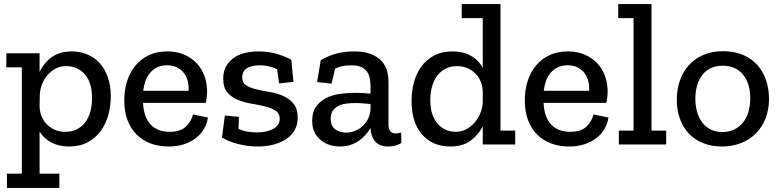

<svg xmlns="http://www.w3.org/2000/svg" viewBox="-20 -708 3821 941"><path d="M523 -235Q523 -189 511 -145Q499 -101 474 -66.5Q449 -32 410.5 -11Q372 10 318 10Q270 10 233 -9Q196 -28 174 -63V143H271V213H14V143H87V-378H11V-447H174V-356Q184 -376 198 -394Q212 -412 231 -426Q250 -440 274.5 -448Q299 -456 330 -456Q373 -456 408.5 -441Q444 -426 469.5 -397.5Q495 -369 509 -328Q523 -287 523 -235ZM431 -227Q431 -304 395.5 -344Q360 -384 304 -384Q275 -384 252 -371.5Q229 -359 212 -339Q195 -319 185.5 -293.5Q176 -268 175 -242L174 -190Q174 -162 183.5 -138.5Q193 -115 210 -98Q227 -81 249.5 -71.5Q272 -62 299 -62Q332 -62 357 -74.5Q382 -87 398.5 -109.5Q415 -132 423 -162Q431 -192 431 -227Z M999 -132Q995 -103 980.5 -77.5Q966 -52 941.5 -32.5Q917 -13 883 -1.5Q849 10 806 10Q758 10 718 -5Q678 -20 649.5 -48.5Q621 -77 605 -119Q589 -161 589 -216Q589 -268 603.5 -312Q618 -356 645 -388Q672 -420 711 -438Q750 -456 800 -456Q846 -456 882 -440.5Q918 -425 943 -399Q968 -373 981.5 -337Q995 -301 995 -261Q995 -234 989 -204H681Q684 -135 717.5 -98.5Q751 -62 812 -62Q864 -62 890.5 -87Q917 -112 926 -147ZM904 -263Q906 -285 901 -307.5Q896 -330 883 -348Q870 -366 849 -377Q828 -388 798 -388Q771 -388 750.5 -378Q730 -368 715.5 -351Q701 -334 693 -311.5Q685 -289 682 -263Z M1439 -131Q1439 -97 1424.5 -71Q1410 -45 1383.5 -27Q1357 -9 1321 0.5Q1285 10 1243 10Q1195 10 1148 -2Q1101 -14 1068 -34L1082 -142L1151 -135L1149 -77Q1169 -67 1192.5 -63Q1216 -59 1239 -59Q1261 -59 1281 -63Q1301 -67 1316.5 -75Q1332 -83 1341.5 -95.5Q1351 -108 1351 -125Q1351 -152 1330.5 -165.5Q1310 -179 1279 -186.5Q1248 -194 1212.5 -200Q1177 -206 1146 -218.5Q1115 -231 1094.5 -255Q1074 -279 1074 -323Q1074 -360 1089.5 -385.5Q1105 -411 1129.5 -427Q1154 -443 1185 -449.5Q1216 -456 1248 -456Q1294 -456 1334.5 -444.5Q1375 -433 1408 -415L1418 -307L1348 -299L1338 -369Q1318 -378 1297 -383Q1276 -388 1252 -388Q1215 -388 1191 -374Q1167 -360 1167 -328Q1167 -302 1187 -289.5Q1207 -277 1237.5 -270Q1268 -263 1303 -257Q1338 -251 1368.5 -237.5Q1399 -224 1419 -199.5Q1439 -175 1439 -131Z M1552 -413Q1594 -437 1632.5 -446.5Q1671 -456 1719 -456Q1795 -456 1839.5 -419Q1884 -382 1884 -305V-98Q1884 -54 1919 -54Q1933 -54 1946 -59L1947 -7Q1919 10 1882 10Q1841 10 1819.5 -14Q1798 -38 1796 -80V-81Q1786 -63 1771.5 -47Q1757 -31 1738.5 -18Q1720 -5 1697 2.5Q1674 10 1647 10Q1624 10 1600 3.5Q1576 -3 1556 -18Q1536 -33 1523 -57Q1510 -81 1510 -116Q1510 -158 1528.5 -184.5Q1547 -211 1576.5 -226.5Q1606 -242 1643.5 -247.5Q1681 -253 1719 -253Q1739 -253 1759 -252Q1779 -251 1796 -249V-282Q1796 -304 1792.5 -323Q1789 -342 1779 -356.5Q1769 -371 1750.5 -379.5Q1732 -388 1703 -388Q1681 -388 1661 -384.5Q1641 -381 1622 -371L1605 -298L1534 -306ZM1796 -198Q1778 -200 1758.5 -201.5Q1739 -203 1719 -203Q1696 -203 1675 -200Q1654 -197 1637.5 -188.5Q1621 -180 1611 -165Q1601 -150 1601 -126Q1601 -90 1623.5 -74Q1646 -58 1675 -58Q1696 -58 1717 -65.5Q1738 -73 1755 -88Q1772 -103 1783 -124Q1794 -145 1796 -172Z M2346 0V-88Q2325 -48 2287 -19Q2249 10 2188 10Q2100 10 2048.5 -49Q1997 -108 1997 -213Q1997 -259 2008.5 -303Q2020 -347 2044.5 -381Q2069 -415 2107 -435.5Q2145 -456 2198 -456Q2249 -456 2287 -435Q2325 -414 2346 -376V-619H2243V-688H2433V-68H2505V0ZM2346 -260Q2345 -288 2335 -310.5Q2325 -333 2308 -349.5Q2291 -366 2268.5 -375Q2246 -384 2221 -384Q2189 -384 2164 -371.5Q2139 -359 2122.5 -336.5Q2106 -314 2097.5 -283.5Q2089 -253 2089 -218Q2089 -142 2124.5 -102Q2160 -62 2214 -62Q2242 -62 2266 -75Q2290 -88 2307.5 -109Q2325 -130 2335 -155.5Q2345 -181 2346 -206Z M2962 -132Q2958 -103 2943.5 -77.5Q2929 -52 2904.5 -32.5Q2880 -13 2846 -1.5Q2812 10 2769 10Q2721 10 2681 -5Q2641 -20 2612.5 -48.5Q2584 -77 2568 -119Q2552 -161 2552 -216Q2552 -268 2566.5 -312Q2581 -356 2608 -388Q2635 -420 2674 -438Q2713 -456 2763 -456Q2809 -456 2845 -440.5Q2881 -425 2906 -399Q2931 -373 2944.5 -337Q2958 -301 2958 -261Q2958 -234 2952 -204H2644Q2647 -135 2680.5 -98.5Q2714 -62 2775 -62Q2827 -62 2853.5 -87Q2880 -112 2889 -147ZM2867 -263Q2869 -285 2864 -307.5Q2859 -330 2846 -348Q2833 -366 2812 -377Q2791 -388 2761 -388Q2734 -388 2713.5 -378Q2693 -368 2678.5 -351Q2664 -334 2656 -311.5Q2648 -289 2645 -263Z M3013 0V-68H3085V-619H3010V-688H3173V-68H3245V0Z M3749 -223Q3749 -172 3732.5 -129Q3716 -86 3685.5 -55Q3655 -24 3612.5 -7Q3570 10 3518 10Q3467 10 3426 -6.5Q3385 -23 3356.5 -53Q3328 -83 3312.5 -125.5Q3297 -168 3297 -219Q3297 -268 3311.5 -311.5Q3326 -355 3354.5 -387Q3383 -419 3425.5 -438Q3468 -457 3524 -457Q3580 -457 3622.5 -438.5Q3665 -420 3693 -388Q3721 -356 3735 -313.5Q3749 -271 3749 -223ZM3657 -226Q3657 -300 3621 -343Q3585 -386 3522 -386Q3457 -386 3422.5 -341Q3388 -296 3388 -224Q3388 -190 3396.5 -160Q3405 -130 3421.5 -108Q3438 -86 3463 -73.5Q3488 -61 3521 -61Q3554 -61 3579 -73.5Q3604 -86 3621.5 -107.5Q3639 -129 3648 -159.5Q3657 -190 3657 -226Z"/></svg>

Font: Zilla Slab Medium
Style: Regular
Weight: 500
Designer: Typotheque.com
Foundry: Typotheque type foundry
Version: Version 1.1; 2017